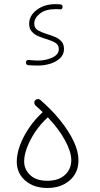

<svg xmlns="http://www.w3.org/2000/svg" viewBox="-20 -909 489 939"><path d="M62 -118.2Q62 -155.3 77.6 -198Q93.3 -240.7 121.8 -283Q150.4 -325.2 189 -360.8Q171.9 -377.4 153.8 -393.1Q148.4 -397.9 147.7 -405.5Q147 -413.1 151.9 -418.5Q156.7 -423.8 164.3 -424.6Q171.9 -425.3 177.2 -420.4Q232.4 -372.6 274.4 -320.6Q316.4 -268.6 340.1 -218.5Q363.8 -168.5 363.8 -125.5Q363.8 -64 321 -26.9Q278.3 10.3 211.4 10.3Q145 10.3 103.5 -25.9Q62 -62 62 -118.2ZM98.1 -119.6Q98.1 -80.6 127.7 -52.7Q157.2 -24.9 211.4 -24.9Q266.6 -24.9 297.6 -53.5Q328.6 -82 328.6 -126Q328.6 -166.5 298.3 -222.2Q268.1 -277.8 213.9 -335.4Q178.2 -302.7 152.3 -264.2Q126.5 -225.6 112.3 -187.7Q98.1 -149.9 98.1 -119.6ZM286.1 -874.5Q285.2 -862.3 272.9 -863.3Q267.1 -864.3 261.7 -864.3Q256.3 -864.3 251 -864.3Q202.6 -864.3 175 -842.5Q147.5 -820.8 147.5 -793.5Q147.5 -771 166 -760.5Q184.6 -750 211.9 -741.7Q230 -736.3 248.8 -728.5Q267.6 -720.7 280.3 -706.8Q293 -692.9 293 -668.9Q293 -643.6 274.9 -625.5Q256.8 -607.4 227.5 -597.9Q198.2 -588.4 165 -588.4Q153.8 -588.4 141.8 -588.9Q129.9 -589.4 117.7 -590.3Q106 -592.3 106.9 -603.5Q107.9 -616.7 120.6 -615.7Q132.3 -614.7 143.3 -613.8Q154.3 -612.8 165 -612.8Q204.1 -612.8 235.8 -627.4Q267.6 -642.1 267.6 -668.9Q267.6 -689.9 250.2 -700Q232.9 -710 205.6 -718.3Q187.5 -723.6 168.2 -731.7Q148.9 -739.7 135.7 -754.2Q122.6 -768.6 122.6 -793Q122.6 -832.5 159.7 -860.6Q196.8 -888.7 251 -888.7Q257.8 -888.7 263.2 -888.4Q268.6 -888.2 274.9 -887.7Q287.1 -885.7 286.1 -874.5Z"/></svg>

Font: Mikhak-DS1-FD ExtraLight
Style: Regular
Weight: 200
Designer: Amin Abedi
Version: Version 3.2